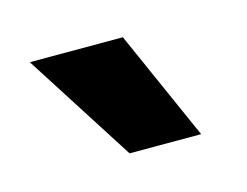

<svg xmlns="http://www.w3.org/2000/svg" viewBox="-42 -824 366 285"><g transform="rotate(-15 141.5 -681.5)"><path d="M128 -597 20 -766H163L238 -597Z"/></g></svg>

Font: Bricolage Grotesque 96pt ExtraBold
Style: Bold
Weight: 700
Version: Version 1.001;gftools[0.9.33.dev8+g029e19f]